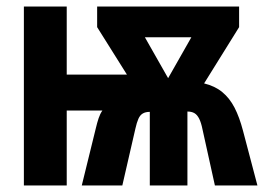

<svg xmlns="http://www.w3.org/2000/svg" viewBox="-20 -567 811 587"><path d="M711 -547V-484L604 -312Q637 -304 659.5 -285.5Q682 -267 697 -238Q712 -209 723 -167L767 0H637L599 -172Q595 -192 589 -204Q583 -216 574.5 -221Q566 -226 553 -226V0H438V-225Q425 -225 416.5 -220Q408 -215 403 -203.5Q398 -192 394 -174L354 0H230L273 -175Q277 -192 281.5 -205.5Q286 -219 293 -229H184V0H53V-547H184V-339H368L277 -484V-547ZM565 -453H423L494 -328Z"/></svg>

Font: Noto Sans Display ExtraCondensed
Style: Bold
Weight: 700
Width: 2
Designer: Monotype Design Team
Foundry: Monotype Imaging Inc.
Version: Version 2.003